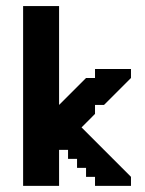

<svg xmlns="http://www.w3.org/2000/svg" viewBox="-20 -603 470 623"><path d="M288.3 -233.4V-262.5H317.5L405 -350V-379.2H288.3V-350H259.2L171.7 -262.5V-583.3H55V0H171.7V-116.7H200.8V-87.5H230V-58.4H259.2V-29.2H288.3V0H405V-29.2L244.6 -189.6L259.2 -204.2Z"/></svg>

Font: Stepalange Short
Style: Regular
Weight: 400
Designer: Szymon Furjan
Version: Version 1.001;Fontself Maker 3.5.8